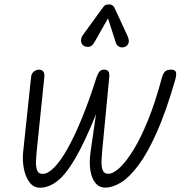

<svg xmlns="http://www.w3.org/2000/svg" viewBox="-20 -866 864 896"><path d="M166.5 10Q137 10 118 -15Q99 -40 91.5 -78.2Q84 -116.5 88 -156.5L125 -506Q127 -523.5 138.2 -532.2Q149.5 -541 161.5 -541Q175 -541 182 -532.2Q189 -523.5 186.5 -502.5L151 -158.5Q149.5 -141 148 -116.2Q146.5 -91.5 152.5 -73Q158.5 -54.5 179.5 -54.5Q203 -54.5 232.2 -83.8Q261.5 -113 294 -170.2Q326.5 -227.5 361 -311.2Q395.5 -395 430 -503.5Q435 -519 442.5 -530Q450 -541 467 -541Q480 -541 486 -532.5Q492 -524 489.5 -502L456.5 -158Q455 -140.5 453.8 -116Q452.5 -91.5 458.8 -73.2Q465 -55 486 -55Q507.5 -55 537.5 -82.2Q567.5 -109.5 601.8 -164.8Q636 -220 670.5 -304.5Q705 -389 735.5 -503.5Q741 -523.5 750.2 -532.2Q759.5 -541 778 -541Q797 -541 800.8 -529.8Q804.5 -518.5 798 -494.5Q755.5 -347 712 -249.2Q668.5 -151.5 626 -94.8Q583.5 -38 544.5 -14.2Q505.5 9.5 472 9.5Q442.5 9.5 424.8 -12.8Q407 -35 401.5 -72.8Q396 -110.5 402.5 -156.5L428 -333Q375 -201.5 331.2 -126.8Q287.5 -52 247.5 -21Q207.5 10 166.5 10ZM562 -647Q547 -642 535.5 -648.2Q524 -654.5 520 -668.5L484 -780.5L421 -669.5Q408.5 -648 393.2 -647.2Q378 -646.5 368.5 -654Q357.5 -664.5 358 -677.5Q358.5 -690.5 366.5 -702L459.5 -830Q468 -842.5 476.2 -844Q484.5 -845.5 492 -845.5Q496.5 -845.5 504 -841Q511.5 -836.5 515 -828L574.5 -699.5Q585 -676.5 579.2 -663.5Q573.5 -650.5 562 -647Z"/></svg>

Font: Edu NSW ACT Hand Pre
Style: Regular
Weight: 400
Designer: Tina and Corey Anderson, Eben Sorkin, Mirko Velimirovic
Foundry: Sorkin Type Co.
Version: Version 2.000